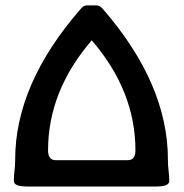

<svg xmlns="http://www.w3.org/2000/svg" viewBox="-20 -683 676 704"><path d="M86.4 1Q53.2 1 42 -4.4Q30.8 -9.8 30.8 -19.5Q30.8 -40 33.2 -57.6Q35.6 -75.2 35.6 -97.7Q35.6 -375.5 276.9 -651.4Q287.1 -663.1 296.4 -663.1H335.9Q345.2 -663.1 356 -651.4Q595.7 -376 595.7 -97.7Q595.7 -75.2 598.1 -57.6Q600.6 -40 600.6 -19.5Q600.6 -9.8 589.6 -4.4Q578.6 1 545.9 1ZM449.2 -95.7Q476.6 -95.7 476.6 -131.8Q476.6 -349.1 316.4 -535.2Q156.2 -349.1 156.2 -131.8Q156.2 -95.7 184.1 -95.7Z"/></svg>

Font: ALMAS
Style: Bold
Weight: 700
Designer: ALMAS Font/ by Husham Jawad Kadhim, derived from the Bainsely font by/ Paul James MIller
Foundry: High-Logic / Made with FontCreator
Version: Version 1.411;September 19, 2021;FontCreator 14.0.0.2814 32-